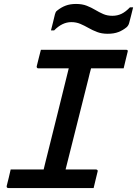

<svg xmlns="http://www.w3.org/2000/svg" viewBox="-20 -952 694 972"><path d="M454 0H23Q12 0 14 -11Q20 -34 24.5 -53Q29 -72 34 -94H201Q204 -108 208.5 -125Q213 -142 216 -155Q244 -266 272 -379.5Q300 -493 328 -606H174Q169 -606 167 -609.5Q165 -613 166 -617Q172 -640 176.5 -659Q181 -678 187 -700H618Q630 -700 626 -689Q621 -667 616 -648Q611 -629 606 -606H441Q438 -594 434 -580Q430 -566 428 -555Q399 -440 370 -324.5Q341 -209 312 -94H466Q471 -94 473.5 -90.5Q476 -87 474 -83Q469 -61 464 -42Q459 -23 454 0ZM549 -872Q574 -872 595 -882Q616 -892 638 -915H654Q649 -896 644 -874.5Q639 -853 634 -836Q631 -824 622 -815Q603 -799 580 -790Q557 -781 525 -781Q495 -781 471.5 -790Q448 -799 428 -810.5Q408 -822 387 -831Q366 -840 341 -840Q295 -840 254 -798H238Q243 -818 248.5 -839.5Q254 -861 258 -879Q260 -884 261.5 -889Q263 -894 270 -899Q290 -915 312.5 -923.5Q335 -932 365 -932Q396 -932 419 -923Q442 -914 462 -902Q482 -890 502.5 -881Q523 -872 549 -872Z"/></svg>

Font: Recursive Mn Lnr St Med
Style: Italic
Weight: 500
Italic angle: -15°
Monospace: yes
Version: Version 1.079;hotconv 1.0.112;makeotfexe 2.5.65598; ttfautoh